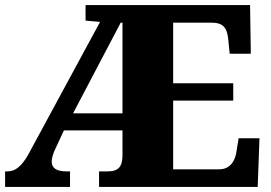

<svg xmlns="http://www.w3.org/2000/svg" viewBox="-20 -734 1064 754"><path d="M0 0V-61H9Q27 -61 41.5 -69.5Q56 -78 70 -95.5Q84 -113 98 -140L373 -648L316 -653V-714H962L965 -523H882L877 -573Q875 -600 868 -615.5Q861 -631 847.5 -638Q834 -645 810 -645H660V-407H896V-339H660V-69H839Q861 -69 875 -78Q889 -87 897.5 -103Q906 -119 909 -141L917 -191H999L992 0H369V-61H403Q424 -61 437 -67.5Q450 -74 455.5 -88.5Q461 -103 461 -126V-222H231L199 -153Q191 -137 187 -123Q183 -109 183 -100Q183 -80 197.5 -70.5Q212 -61 241 -61H255V0ZM267 -289H461V-645H454Z"/></svg>

Font: Noto Serif Bengali Black
Style: Regular
Weight: 900
Version: Version 2.003